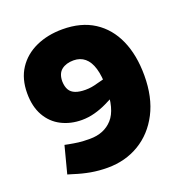

<svg xmlns="http://www.w3.org/2000/svg" viewBox="-129 -825 905 948"><g transform="rotate(-20 323.5 -350.5)"><path d="M300 -710Q398 -710 465.5 -666.5Q533 -623 568 -544Q603 -465 603 -358Q603 -243 560.5 -161Q518 -79 444.5 -35Q371 9 278 9Q232 9 190 1.5Q148 -6 105 -20L78 -28L115 -170L135 -166Q161 -161 184.5 -158Q208 -155 244 -155Q319 -155 362.5 -203.5Q406 -252 406 -364Q406 -427 394 -467Q382 -507 358 -527Q334 -547 299 -547Q260 -547 236 -528Q212 -509 212 -467Q213 -440 223 -423Q233 -406 254 -398Q275 -390 306 -390Q323 -390 338.5 -392.5Q354 -395 371 -400L418 -412L431 -319L371 -289Q340 -274 306.5 -265Q273 -256 239 -256Q180 -256 132 -280.5Q84 -305 56.5 -353.5Q29 -402 29 -472Q29 -548 64 -601Q99 -654 160.5 -682Q222 -710 300 -710Z"/></g></svg>

Font: REM ExtraBold
Style: Regular
Weight: 800
Designer: Octavio Pardo
Foundry: Ashler Design
Version: Version 1.005;gftools[0.9.28]